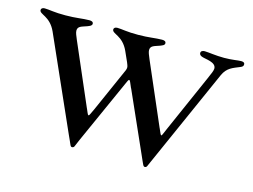

<svg xmlns="http://www.w3.org/2000/svg" viewBox="-70 -551 901 685"><g transform="rotate(15 380.0 -208.5)"><path d="M240.4 17.8C244.3 17.8 246.8 16 248.6 12.8L259.9 -13.8L365.1 -248.2L371.1 -261.4C374.6 -268.5 377.1 -268.5 380.7 -260.7L389.9 -239.3V-240.1L486.2 -23.4L494 -5.7L498.2 3.6L501.8 11.4C503.9 16 506 18.8 509.6 18.8C513.5 18.8 515.6 17 517.4 13.5L524.5 -2.5L686.8 -367.5C700.3 -397.7 721.6 -403.4 747.2 -414.1C754.3 -416.9 757.8 -420.5 757.5 -425.8C757.8 -432.9 751.8 -435 744.3 -435C732.2 -435 712 -430.4 682.2 -430.4C650.2 -430.4 627.1 -435 609.7 -435.4C601.6 -435.4 595.5 -432.2 595.5 -425.4C595.5 -418.3 601.2 -415.1 606.9 -413.4C618.6 -408.7 658.7 -408.4 658.7 -384.2C658.7 -377.5 653.8 -365.4 644.2 -344.1L551.5 -133.9L542.6 -113.3L541.2 -110.1C538 -103.3 536.6 -103.7 533 -111.2L524.9 -129.6V-129.3L426.8 -356.2C421.2 -369.7 416.5 -380.3 416.5 -388.1C416.5 -404.8 431.5 -406.2 449.9 -413C458.5 -416.5 466.3 -418.7 466.6 -426.1C466.6 -433.9 459.5 -435.7 452.1 -435.7C427.6 -435.7 404.1 -430.4 364.7 -430.4C323.5 -430 303.6 -435.4 286.9 -435.4C278.4 -435.4 274.1 -431.1 274.1 -426.1C274.1 -409.4 312.5 -413.7 335.2 -363.3L351.9 -326L355.1 -317.8C358.3 -310 358.3 -304.7 355.1 -296.9L282.7 -133.5L273.8 -114.7C269.2 -104.4 267 -105.1 262.8 -114.7L256.4 -129.6V-129.3L158.4 -356.2C152.7 -369.7 148.1 -380.3 148.1 -388.1C148.1 -404.8 163 -406.2 181.5 -413C190 -416.5 197.8 -418.7 198.2 -426.1C198.2 -433.9 191.1 -435.7 183.6 -435.7C159.1 -435.7 135.7 -430.4 96.2 -430.4C55 -430 35.2 -435.4 18.5 -435.4C9.9 -435.4 5.7 -431.1 5.7 -426.1C5.7 -409.4 44 -413.7 66.8 -363.3L217.7 -23.4L228 -0.7L229.8 3.6L233 10.7C235.1 15.3 236.9 17.8 240.4 17.8Z"/></g></svg>

Font: Margiela Serif Text
Style: Regular
Weight: 400
Designer: Andreas Faust, Stefan Endress
Version: Version 1.002;FEAKit 1.0